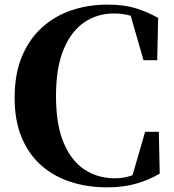

<svg xmlns="http://www.w3.org/2000/svg" viewBox="-20 -787 748 827"><path d="M440.9 20Q357.4 20 285.2 -3.2Q212.9 -26.4 158.4 -74Q104 -121.6 73.5 -194.3Q43 -267.1 43 -366.2Q43 -467.3 74 -542.5Q105 -617.7 159.9 -667.7Q214.8 -717.8 287.1 -742.4Q359.4 -767.1 441.9 -767.1Q512.7 -767.1 562.7 -752Q612.8 -736.8 661.1 -710L657.2 -527.8H598.1L543 -719.2Q510.3 -729 470.2 -729Q399.9 -729 343.5 -691.2Q287.1 -653.3 254.2 -574.7Q221.2 -496.1 221.2 -373Q221.2 -249.5 254.4 -171.4Q287.6 -93.3 344.7 -56.2Q401.9 -19 474.1 -19Q514.6 -19 550.8 -32.2L605 -219.2H664.1L668 -39.1Q622.1 -12.2 566.9 3.9Q511.7 20 440.9 20Z"/></svg>

Font: Source Han Serif TW Heavy
Style: Regular
Weight: 900
Designer: Ryoko NISHIZUKA Ë•øÂ°öÊ∂ºÂ≠ê (kana & ideographs); Frank Grie√ühammer (Latin, Greek & Cyrillic); Wenlong ZHANG Âº†ÊñáÈæô 
Foundry: Adobe
Version: Version 2.003;hotconv 1.1.1;makeotfexe 2.6.0